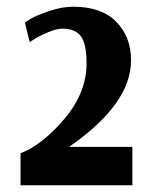

<svg xmlns="http://www.w3.org/2000/svg" viewBox="-20 -780 454 570"><path d="M41 -230V-325Q106 -350 171.5 -427.5Q237 -505 237 -592Q237 -650 220 -672.5Q203 -695 165 -695Q149 -695 124.5 -685Q100 -675 84 -665L68 -655L54 -713Q61 -718 74.5 -726Q88 -734 125.5 -747Q163 -760 198 -760Q281 -760 325 -715.5Q369 -671 369 -601Q369 -471 185 -344H373V-230Z"/></svg>

Font: Arsenal
Style: Bold
Weight: 700
Designer: Andrij Shevchenko
Foundry: Stairsfor
Version: Version 2.001;PS 002.001;hotconv 1.0.88;makeotf.lib2.5.64775